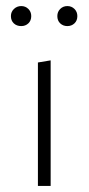

<svg xmlns="http://www.w3.org/2000/svg" viewBox="-20 -613 292 633"><path d="M50 -527Q35 -527 25.5 -536Q16 -545 16 -560Q16 -574 26 -583.5Q36 -593 50 -593Q64 -593 73.5 -583.5Q83 -574 83 -560Q83 -545 73.5 -536Q64 -527 50 -527ZM169 -560Q169 -574 178.5 -583.5Q188 -593 202 -593Q216 -593 225.5 -583.5Q235 -574 235 -560Q235 -545 225.5 -536Q216 -527 202 -527Q188 -527 178.5 -536Q169 -545 169 -560ZM105 0V-407L147 -414V0Z"/></svg>

Font: EauTest Light
Style: Regular
Weight: 300
Designer: Christian Thalmann (Catharsis Fonts)
Version: Version 0.001;PS 000.001;hotconv 1.0.88;makeotf.lib2.5.64775